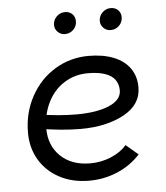

<svg xmlns="http://www.w3.org/2000/svg" viewBox="-52 -763 704 815"><g transform="rotate(-5 300.0 -356.0)"><path d="M54 -220Q54 -305 92 -374.5Q130 -444 195 -483.5Q260 -523 338 -523Q400 -523 445 -505Q490 -487 514 -453Q538 -419 538 -372Q538 -298 463 -257.5Q388 -217 279 -217Q196 -217 93 -235L104 -294Q193 -280 265 -280Q353 -280 405.5 -302.5Q458 -325 458 -366Q458 -392 444.5 -411Q431 -430 402 -440Q373 -450 329 -450Q273 -450 228 -421.5Q183 -393 158 -342.5Q133 -292 133 -231Q133 -159 180 -113.5Q227 -68 307 -68Q353 -68 395 -85.5Q437 -103 462 -132L514 -88Q473 -43 416 -19Q359 5 296 5Q224 5 169 -24.5Q114 -54 84 -105Q54 -156 54 -220ZM204 -666Q204 -687 219 -702Q234 -717 255 -717Q274 -717 286 -705Q298 -693 298 -675Q298 -653 283 -638.5Q268 -624 247 -624Q229 -624 216.5 -636.5Q204 -649 204 -666ZM399 -666Q399 -687 414 -702Q429 -717 450 -717Q469 -717 481 -705Q493 -693 493 -675Q493 -653 478 -638.5Q463 -624 442 -624Q424 -624 411.5 -636.5Q399 -649 399 -666Z"/></g></svg>

Font: Fixel Italic Variable Display Thin
Style: Italic
Weight: 100
Italic angle: -10°
Designer: AlfaBravo + MacPaw
Foundry: Kyrylo Tkachov, Marchela Mozhyna, Serhii Makarenko, Maria Weinstein, Zakhar Kryvoshyya
Version: Version 1.210;Glyphs 3.2 (3217)